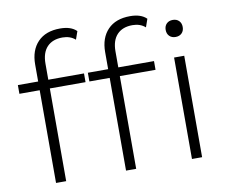

<svg xmlns="http://www.w3.org/2000/svg" viewBox="-80 -834 1093 932"><g transform="rotate(-10 466.5 -367.5)"><path d="M276 -690Q227 -690 200 -661.5Q173 -633 173 -579V-500H349V-457H173V0H123V-457H23V-500H123V-584Q123 -654 162 -694.5Q201 -735 272 -735Q326 -735 353 -708L339 -668Q314 -690 276 -690ZM621 -690Q572 -690 545 -661.5Q518 -633 518 -579V-500H694V-457H518V0H468V-457H368V-500H468V-584Q468 -654 507 -694.5Q546 -735 617 -735Q671 -735 698 -708L684 -668Q659 -690 621 -690ZM787.5 -669.5Q799 -681 818 -681Q837 -681 848.5 -669.5Q860 -658 860 -639Q860 -620 848.5 -608.5Q837 -597 818 -597Q799 -597 787.5 -608.5Q776 -620 776 -639Q776 -658 787.5 -669.5ZM793 0V-500H843V0Z"/></g></svg>

Font: Elaine Sans Light
Style: Regular
Weight: 300
Designer: Wei Huang
Foundry: Wei Huang
Version: Version 2.001;December 24, 2019;FontCreator 12.0.0.2547 64-b